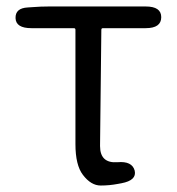

<svg xmlns="http://www.w3.org/2000/svg" viewBox="-20 -560 547 593"><path d="M344 8Q318 13 291 13Q261 13 236 -20Q213 -50 213 -115V-468Q213 -473 208 -473H77Q29 -473 28 -504Q27 -535 66 -537L81 -538Q106 -540 131 -540H430Q478 -540 478 -507Q478 -473 430 -473H298Q293 -473 293 -468L289 -109Q289 -55 343 -59Q388 -63 396 -33Q403 -3 355 6Z"/></svg>

Font: Resource Han Rounded KR Normal
Style: Regular
Weight: 350
Designer: Cyano Hao (round all glyphs); Ryoko NISHIZUKA 西塚涼子 (kana, bopomofo & ideographs); Paul D. Hunt (Latin, Greek & Cyrillic)
Foundry: Cyano Hao
Version: 0.990